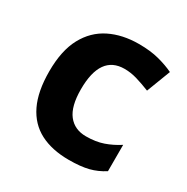

<svg xmlns="http://www.w3.org/2000/svg" viewBox="-134 -674 783 802"><g transform="rotate(30 257.0 -273.0)"><path d="M300 10Q219 10 162 -19.5Q105 -49 75 -111Q45 -173 45 -270Q45 -370 79 -433Q113 -496 173.5 -526Q234 -556 313 -556Q369 -556 410.5 -545Q452 -534 483 -519L439 -404Q404 -418 373.5 -427Q343 -436 313 -436Q197 -436 197 -271Q197 -189 227.5 -150Q258 -111 313 -111Q360 -111 396 -123.5Q432 -136 466 -158V-31Q432 -9 394.5 0.5Q357 10 300 10Z"/></g></svg>

Font: Noto Sans Ol Chiki
Style: Regular
Weight: 400
Designer: Monotype Design Team, Lewis McGuffie
Foundry: Monotype Imaging Inc.
Version: Version 2.003